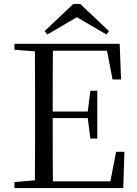

<svg xmlns="http://www.w3.org/2000/svg" viewBox="-20 -949 692 969"><path d="M385 -929H350L205 -792L219 -775L368 -862L517 -775L530 -792ZM548 -548H591L584 -728H53V-698L156 -690C157 -591 157 -491 157 -391V-337C157 -236 157 -137 156 -39L53 -30V0H602L608 -183H566L537 -34H247C246 -133 246 -235 246 -353H423L436 -250H471V-491H436L423 -386H246C246 -495 246 -596 247 -693H520Z"/></svg>

Font: Source Han Serif CN
Style: Regular
Weight: 400
Designer: Ryoko NISHIZUKA 西塚涼子 (kana & ideographs); Frank Grießhammer (Latin, Greek & Cyrillic); Wenlong ZHANG 张文龙 (bopomofo); San
Foundry: Adobe
Version: Version 2.003;hotconv 1.1.1;makeotfexe 2.6.0